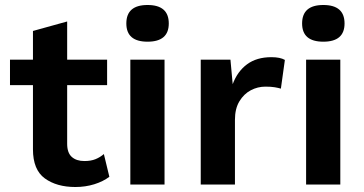

<svg xmlns="http://www.w3.org/2000/svg" viewBox="-20 -739 1456 769"><path d="M409 -500V-398H249V-163Q249 -127 267.5 -110.5Q286 -94 318 -94Q344 -94 362.5 -101.5Q381 -109 396 -122L418 -31Q393 -12 357.5 -1Q322 10 282 10Q207 10 159.5 -24.5Q112 -59 112 -141V-398H20V-500H112V-615L249 -653V-500Z M571 -572Q486 -572 486 -645Q486 -719 571 -719Q656 -719 656 -645Q656 -572 571 -572ZM639 -500V0H502V-500Z M784 0V-500H903L912 -402Q931 -453 969.5 -481.5Q1008 -510 1067 -510Q1102 -510 1121 -499L1105 -384Q1095 -387 1080.5 -389.5Q1066 -392 1043 -392Q1012 -392 984.5 -377.5Q957 -363 939 -333.5Q921 -304 921 -259V0Z M1275 -572Q1190 -572 1190 -645Q1190 -719 1275 -719Q1360 -719 1360 -645Q1360 -572 1275 -572ZM1343 -500V0H1206V-500Z"/></svg>

Font: Work Sans SemiBold
Style: Regular
Weight: 600
Designer: Wei Huang
Foundry: Wei Huang
Version: Version 2.010; ttfautohint (v1.8.3)